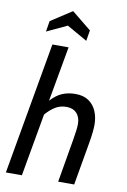

<svg xmlns="http://www.w3.org/2000/svg" viewBox="-102 -1014 710 1074"><g transform="rotate(10 253.0 -477.0)"><path d="M10 0 142 -750H234L178 -437Q210 -472 243.5 -486Q277 -500 318 -500Q364 -500 393.5 -479.5Q423 -459 437.5 -424.5Q452 -390 452 -348Q452 -332 449.5 -307Q447 -282 441 -247L398 0H307L349 -245Q354 -276 357 -297.5Q360 -319 360 -336Q360 -375 339 -397.5Q318 -420 281 -420Q244 -420 216 -402Q188 -384 164 -356L101 0ZM325 -803 209 -869 94 -815 104 -876 224 -954 335 -864Z"/></g></svg>

Font: Cabin VF Beta
Style: Italic
Weight: 400
Italic angle: -7°
Designer: Pablo Impallari
Foundry: Pablo Impallari. http://www.impallari.com Igino Marini. http://www.ikern.com
Version: Version 2.300